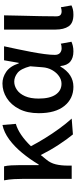

<svg xmlns="http://www.w3.org/2000/svg" viewBox="453 -1057 618 1564"><g transform="rotate(-90 762.0 -275.0)"><path d="M449 10Q410 -37 364.5 -106.5Q319 -176 281 -252L243 -205Q216 -173 205.5 -130Q195 -87 195 -30V0H87V-394Q87 -426 85 -468.5Q83 -511 75 -551H189Q195 -527 197 -492Q199 -457 199 -419V-269H204Q247 -341 298.5 -403.5Q350 -466 407.5 -508.5Q465 -551 526 -564L535 -455Q448 -430 353 -332Q381 -278 418 -218Q455 -158 496.5 -101Q538 -44 578 0Z M837 14Q741 14 681.5 -59Q622 -132 622 -268Q622 -362 656 -428Q690 -494 745.5 -529Q801 -564 864 -564Q914 -564 959 -533.5Q1004 -503 1028 -431H1032L1053 -551H1167Q1156 -499 1143.5 -441Q1131 -383 1120.5 -326.5Q1110 -270 1103.5 -221Q1097 -172 1097 -137Q1097 -109 1112.5 -95.5Q1128 -82 1151 -82Q1160 -82 1170 -83.5Q1180 -85 1188 -89L1204 -2Q1191 4 1171.5 9Q1152 14 1125 14Q1073 14 1042 -11.5Q1011 -37 1006 -92H1002Q940 14 837 14ZM862 -83Q895 -83 924.5 -104Q954 -125 973.5 -160Q993 -195 996 -237L1004 -338Q984 -415 950 -441.5Q916 -468 879 -468Q844 -468 812 -446Q780 -424 760.5 -380Q741 -336 741 -269Q741 -178 773.5 -130.5Q806 -83 862 -83Z M1424 14Q1356 14 1329.5 -25Q1303 -64 1303 -133V-551H1419Q1418 -480 1416 -404.5Q1414 -329 1412.5 -257.5Q1411 -186 1411 -126Q1411 -101 1422 -91.5Q1433 -82 1452 -82Q1467 -82 1485 -88L1500 -2Q1486 5 1468.5 9.5Q1451 14 1424 14Z"/></g></svg>

Font: Source Han Sans TC Medium
Style: Regular
Weight: 500
Designer: Ryoko NISHIZUKA Ë•øÂ°öÊ∂ºÂ≠ê (kana, bopomofo & ideographs); Paul D. Hunt (Latin, Greek & Cyrillic); Sandoll Communicatio
Foundry: Adobe
Version: Version 2.004;hotconv 1.0.118;makeotfexe 2.5.65603